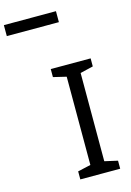

<svg xmlns="http://www.w3.org/2000/svg" viewBox="-324 -1128 816 1200"><g transform="rotate(-15 83.5 -527.5)"><path d="M298 0H40V-52L124 -71V-642L40 -662V-714H298V-662L214 -642V-71L298 -52ZM-172 -984V-1055H165V-984Z"/></g></svg>

Font: Noto Sans Tifinagh SIL
Style: Regular
Weight: 400
Designer: JamraPatel
Foundry: JamraPatel LLC
Version: Version 2.006; ttfautohint (v1.8.4.7-5d5b)